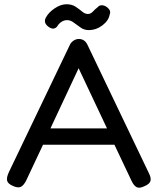

<svg xmlns="http://www.w3.org/2000/svg" viewBox="-20 -872 744 906"><path d="M683 -54Q694 -32 690 -18Q686 -4 663 6Q639 18 625.5 11.5Q612 5 601 -18L520 -189H183L103 -19Q91 4 77.5 10Q64 16 40 5Q17 -5 13.5 -20Q10 -35 23 -62L310 -661Q316 -673 327.5 -680.5Q339 -688 352 -688Q380 -688 393 -660ZM351 -550 218 -266H485ZM294 -852Q319 -852 336.5 -840.5Q354 -829 367.5 -817.5Q381 -806 395 -806Q408 -806 419 -818Q430 -830 441 -838Q447 -846 457.5 -847Q468 -848 479 -842Q506 -825 498 -805Q493 -775 463.5 -752.5Q434 -730 398 -730Q378 -730 361 -741.5Q344 -753 328.5 -765Q313 -777 297 -777Q282 -777 269.5 -768.5Q257 -760 251 -749Q245 -740 235 -737.5Q225 -735 211 -744Q182 -764 197 -790Q210 -814 238.5 -833Q267 -852 294 -852Z"/></svg>

Font: Fredoka
Style: Regular
Weight: 400
Designer: Ben Nathan
Foundry: Milena B. Brandão, Ben Nathan
Version: Version 2.001